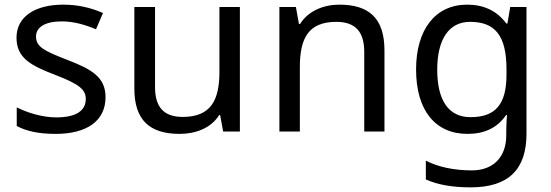

<svg xmlns="http://www.w3.org/2000/svg" viewBox="-20 -566 2370 826"><path d="M220 10C351 10 434 -44 434 -148C434 -234 374 -268 273 -307C170 -347 135 -364 135 -409C135 -449 174 -474 246 -474C298 -474 348 -459 393 -440L423 -510C373 -532 317 -546 252 -546C132 -546 51 -495 51 -404C51 -316 113 -284 217 -244C322 -204 349 -180 349 -140C349 -92 311 -61 222 -61C159 -61 94 -83 52 -104V-24C93 -2 145 10 220 10Z M753 10C822 10 888 -15 923 -71H927L940 0H1012V-536H924V-257C924 -132 885 -63 766 -63C685 -63 647 -105 647 -191V-536H558V-185C558 -49 624 10 753 10Z M1182 0H1270V-278C1270 -403 1308 -472 1427 -472C1509 -472 1547 -429 1547 -343V0H1634V-349C1634 -487 1568 -546 1440 -546C1372 -546 1306 -519 1271 -463H1266L1253 -536H1182Z M2005 240C2169 240 2245 162 2245 9V-536H2175L2163 -465H2158C2118 -520 2060 -546 1990 -546C1852 -546 1770 -438 1770 -267C1770 -92 1852 10 1991 10C2064 10 2120 -16 2157 -71H2161C2160 -59 2158 -21 2158 -5V16C2158 110 2102 167 2010 167C1933 167 1863 152 1812 125V206C1863 229 1927 240 2005 240ZM2004 -62C1910 -62 1861 -134 1861 -266C1861 -398 1912 -472 2002 -472C2110 -472 2159 -413 2159 -267V-246C2159 -117 2112 -62 2004 -62Z"/></svg>

Font: Noto Sans Math
Style: Regular
Weight: 400
Designer: Monotype Design Team, Delve Withrington, Jeff Kellem
Foundry: Monotype Imaging Inc., Delve Fonts LLC
Version: Version 3.000